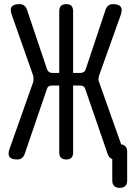

<svg xmlns="http://www.w3.org/2000/svg" viewBox="-20 -760 640 927"><path d="M99 -16Q94 -3 85.5 3.5Q77 10 63 10Q35 10 26 -2.5Q17 -15 26 -41L140 -363Q142 -372 142 -380.5Q142 -389 139 -398L37 -688Q27 -715 36.5 -727.5Q46 -740 74 -740Q88 -740 96.5 -733.5Q105 -727 110 -714L207 -426Q210 -417 216.5 -412.5Q223 -408 232 -408H266V-706Q266 -723 274.5 -731.5Q283 -740 300 -740Q317 -740 325 -731.5Q333 -723 333 -706V-408H369Q378 -408 384.5 -412.5Q391 -417 394 -426L490 -714Q495 -727 503.5 -733.5Q512 -740 526 -740Q554 -740 563 -727Q572 -714 563 -688L459 -397Q456 -388 455.5 -379.5Q455 -371 459 -362L565 -63Q578 -61 585 -54Q594 -45 594 -27V111Q594 129 585 138Q576 147 558 147Q540 147 531 138Q522 129 522 111V8Q517 6 514 4Q505 -2 500 -16L392 -329Q389 -339 383 -343Q377 -347 367 -347H333V-24Q333 -7 325 1.5Q317 10 300 10Q283 10 274.5 1.5Q266 -7 266 -24V-347H231Q221 -347 215 -343Q209 -339 206 -329Z"/></svg>

Font: Maple Mono NL Light
Style: Regular
Weight: 300
Monospace: yes
Designer: subframe7536
Version: Version 7.000